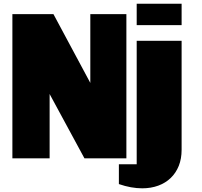

<svg xmlns="http://www.w3.org/2000/svg" viewBox="-20 -855 1093 1037"><path d="M436 0 248 -347.2V0H46.9V-778.8H268.6L467.8 -407.2V-778.8H662.6V0ZM718.3 -634.8H960.9V-45.9Q960.9 2.4 945.6 40.8Q930.2 79.1 902.1 106.2Q874 133.3 834.7 147.7Q795.4 162.1 748 162.1Q718.8 162.1 687.3 156.5Q655.8 150.9 622.1 139.2V32.2H718.3ZM960.9 -835V-719.2H718.3V-835Z"/></svg>

Font: Coda Caption ExtraBold
Style: Regular
Weight: 800
Designer: vernon adams
Foundry: vernon adams
Version: Version 1.002